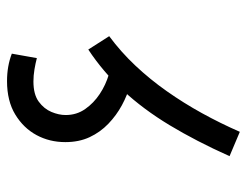

<svg xmlns="http://www.w3.org/2000/svg" viewBox="-100 -618 719 560"><g transform="rotate(-90 260.0 -337.5)"><path d="M156 2 85 -28Q129 -126 175.5 -203Q222 -280 276.5 -338.5Q331 -397 396 -440L435 -379Q389 -345 349 -302.5Q309 -260 274.5 -211Q240 -162 210.5 -108.5Q181 -55 156 2ZM293 -318Q263 -326 233.5 -342Q204 -358 179.5 -381.5Q155 -405 140.5 -436Q126 -467 126 -507Q126 -553 146.5 -591Q167 -629 206.5 -653Q246 -677 304 -677Q326 -677 346 -673.5Q366 -670 384 -663L371 -590Q356 -594 338 -597Q320 -600 303 -600Q265 -600 244 -584.5Q223 -569 214 -547.5Q205 -526 205 -506Q205 -474 222.5 -449Q240 -424 266.5 -406.5Q293 -389 323.5 -380Q354 -371 381 -371Z"/></g></svg>

Font: Noto Sans Arabic SemiCondensed
Style: Regular
Weight: 400
Width: 4
Designer: Monotype Design Team, Nadine Chahine, Nizar Qandah and Khaled Hosny
Foundry: Monotype Imaging Inc.
Version: Version 2.012